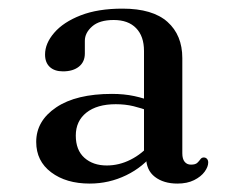

<svg xmlns="http://www.w3.org/2000/svg" viewBox="-20 -732 556 456"><path d="M87 -602.5Q87 -629 108.8 -654.2Q130.5 -679.5 171.5 -695.5Q212.5 -711.5 271 -711.5Q342.5 -711.5 377.8 -680Q413 -648.5 413 -594V-368Q413 -354.5 418.5 -347.8Q424 -341 433.5 -341Q444 -341 448.5 -345.2Q453 -349.5 456 -353.8Q459 -358 464 -358Q468.5 -358 471.5 -354.8Q474.5 -351.5 474.5 -346Q474.5 -336 466 -324.2Q457.5 -312.5 441 -304.2Q424.5 -296 401.5 -296Q368.5 -296 347.8 -312Q327 -328 327 -359L322 -370V-611Q322 -646 303.2 -665.2Q284.5 -684.5 250 -684.5Q216 -684.5 198.8 -669.2Q181.5 -654 181.5 -635V-605Q181.5 -585 167.5 -573.8Q153.5 -562.5 129.5 -562.5Q109.5 -562.5 98.2 -573Q87 -583.5 87 -602.5ZM335 -468Q316.5 -475 297 -479.8Q277.5 -484.5 255 -484.5Q210.5 -484.5 185.2 -464.5Q160 -444.5 160 -410Q160 -375.5 180.5 -357.2Q201 -339 233.5 -339Q263 -339 290.2 -352.8Q317.5 -366.5 338 -391L347 -370.5Q320.5 -335.5 279.8 -315.8Q239 -296 193 -296Q137 -296 101.5 -322.8Q66 -349.5 66 -395Q66 -445 113.5 -477Q161 -509 246 -509Q274.5 -509 299 -503.8Q323.5 -498.5 342 -490.5Z"/></svg>

Font: Fraunces 18pt
Style: Regular
Weight: 400
Version: Version 1.000;[b76b70a41]